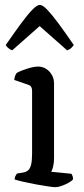

<svg xmlns="http://www.w3.org/2000/svg" viewBox="-20 -776 348 796"><path d="M209.4 0Q201.6 0 179 -3.3Q156.4 -6.5 128.8 -11.7Q101.2 -16.9 76.8 -22.4Q52.4 -28 40.6 -32Q40.6 -39.5 43.9 -46.2Q47.2 -52.8 50 -56.4L77.7 -61.1Q88.7 -63.1 96.6 -69.9Q104.5 -76.6 108.8 -92.9Q113 -109.1 113 -139.1V-399.9Q113 -408.1 109.8 -414.8Q106.6 -421.5 97.4 -424.5L39.1 -444.6Q40.1 -455 43.4 -463Q46.6 -471 50 -474Q66.3 -483.1 93.6 -491.6Q121 -500 137.2 -500Q165 -500 184.5 -479.5Q204 -459 204 -429.8V-120.5Q204 -100 200.1 -84.8Q196.2 -69.7 192.4 -63.9L276.1 -55.6Q278.4 -52.4 280.6 -46.7Q282.9 -41 282.9 -33Q277.7 -25.4 263.7 -17.9Q249.8 -10.3 235 -5.2Q220.2 0 209.4 0ZM30.6 -567.3Q19.9 -571.5 13.2 -577.8Q6.5 -584.1 3.9 -589.5Q40.3 -642 67.5 -679Q94.8 -716 114.2 -735.8Q133.5 -755.6 145.2 -755.6Q156.8 -755.6 176.2 -735.4Q195.5 -715.2 222.8 -678.4Q250.1 -641.5 285.7 -589.5Q282.4 -584.1 275.7 -577.4Q269 -570.7 258.2 -567.3L144.4 -667.8Z"/></svg>

Font: Texturina Medium
Style: Regular
Weight: 500
Designer: Guillermo Torres Carreño
Foundry: Omnibus-Type
Version: Version 1.003